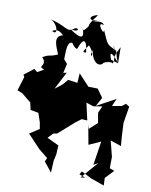

<svg xmlns="http://www.w3.org/2000/svg" viewBox="-119 -1039 928 1179"><g transform="rotate(10 345.5 -450.0)"><path d="M464 0 529 33 611 62 609 15 659 -38 629 -49 630 -120 605 -218 673 -195 668 -253 664 -339 681 -442 658 -456 635 -438 576 -428 597 -476 478 -411 508 -466 471 -518 413 -519 346 -591 342 -531 283 -539 255 -506 210 -471 267 -581 246 -576 259 -634 237 -660C238 -738 241 -772 272 -767C259 -777 304 -714 308 -745C331 -810 354 -805 362 -724C311 -709 400 -790 368 -775C438 -701 369 -685 405 -750C392 -730 428 -640 474 -672C473 -687 540 -700 532 -682C556 -732 514 -697 566 -793L567 -693L522 -706C504 -746 508 -767 565 -697C531 -774 570 -728 515 -797C572 -743 484 -775 549 -763C472 -801 490 -787 445 -883C462 -830 383 -930 440 -908C428 -947 330 -899 400 -930C337 -913 339 -953 395 -962C314 -857 382 -916 323 -853C284 -884 361 -821 317 -862C336 -814 324 -791 244 -848C311 -833 290 -878 259 -851C223 -826 212 -864 113 -887C163 -865 176 -790 134 -818C183 -848 207 -788 211 -804C141 -794 176 -729 195 -682C140 -657 144 -675 102 -648C141 -611 93 -588 110 -584L189 -540L168 -598L87 -553L67 -569L7 -523L15 -510L-12 -422L19 -410L78 -362L88 -317L138 -308L157 -252L164 -212L104 -173L182 -90L239 -44L229 -21L278 40L282 -36L291 -77L294 -132L220 -167L251 -199L274 -203L370 -288L407 -316L442 -314L418 -421L463 -406L518 -415L499 -372L510 -310L460 -265L452 -293L475 -168L549 -201L526 -52L554 -68L462 38L490 34L452 20Z"/></g></svg>

Font: Hussar Lance
Style: Regular
Weight: 700
Foundry: Cannot Into Space Fonts, PlusOne Fonts
Version: Version 2.27